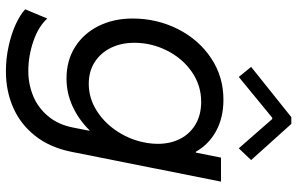

<svg xmlns="http://www.w3.org/2000/svg" viewBox="-199 -598 1011 653"><g transform="rotate(90 306.5 -271.5)"><path d="M11.7 148.4 43 73.2Q69.8 103 119.9 120.4Q169.9 137.7 221.7 137.7Q266.6 137.7 306.6 121.1Q346.7 104.5 375.2 70.3Q403.8 36.1 413.6 -13.7L424.8 -70.3H422.9Q386.2 -33.2 341.3 -12.7Q296.4 7.8 247.1 7.8Q186 7.8 139.9 -21.2Q93.8 -50.3 68.4 -101.3Q43 -152.3 43 -216.8Q43 -299.3 78.6 -370.4Q114.3 -441.4 177.2 -483.6Q240.2 -525.9 318.8 -525.9Q379.9 -525.9 425.3 -501.2Q470.7 -476.6 496.1 -432.1H499L516.1 -517.6H597.7L496.1 -7.8Q481.4 64.5 442.1 114.3Q402.8 164.1 346.2 189Q289.6 213.9 222.7 213.9Q179.2 213.9 137.7 204.8Q96.2 195.8 63.5 180.9Q30.8 166 11.7 148.4ZM461.9 -245.1 466.3 -266.6Q469.2 -285.2 469.2 -302.7Q469.2 -345.7 451.9 -379.2Q434.6 -412.6 402.3 -431.4Q370.1 -450.2 326.2 -450.2Q270 -450.2 224.1 -418.2Q178.2 -386.2 151.9 -333.7Q125.5 -281.2 125.5 -222.7Q125.5 -179.2 142.3 -144Q159.2 -108.9 190.7 -88.4Q222.2 -67.9 265.1 -67.9Q311 -67.9 351.8 -92Q392.6 -116.2 421.4 -157Q450.2 -197.8 461.9 -245.1ZM207.5 -620.1 378.4 -756.8H401.4L524.4 -620.1L484.4 -578.1L384.8 -691.9H380.4L241.7 -578.1Z"/></g></svg>

Font: Reddit Sans Chocolate
Style: Italic
Weight: 400
Italic angle: -11.25°
Designer: Stephen Hutchings
Version: Version 1.013